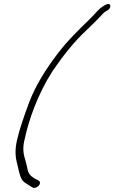

<svg xmlns="http://www.w3.org/2000/svg" viewBox="-20 -694 567 951"><path d="M124 -186C99 -118 77 -56 64 1C53 51 56 85 66 121C71 143 75 163 82 182C90 209 118 219 142 235C154 241 176 229 178 213C179 200 163 197 153 191C145 185 136 181 130 173C121 165 116 147 114 133C112 123 109 111 105 97C95 67 91 36 103 -8C123 -102 168 -230 241 -343C290 -415 349 -490 407 -543C436 -571 462 -596 486 -622C492 -629 497 -633 501 -636L513 -643C518 -646 523 -651 525 -656C529 -665 526 -674 517 -674C507 -674 498 -668 491 -663C467 -649 453 -627 429 -604C375 -551 317 -496 266 -429C212 -358 157 -274 124 -186Z"/></svg>

Font: Stray Cat
Style: SuObl
Weight: 400
Version: Version 1.0